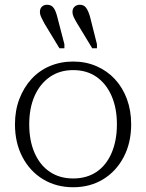

<svg xmlns="http://www.w3.org/2000/svg" viewBox="-20 -778 616 808"><path d="M359 -707 388 -592V-575H368L305 -679Q297 -692 291 -704.5Q285 -717 285 -728Q285 -742 294 -750Q303 -758 316 -758Q333 -758 342.5 -745Q352 -732 359 -707ZM221 -707 251 -592V-575H230L167 -679Q160 -692 154 -704.5Q148 -717 148 -728Q148 -742 156.5 -750Q165 -758 178 -758Q196 -758 205.5 -745Q215 -732 221 -707ZM532 -255Q532 -177 500.5 -117Q469 -57 414 -23.5Q359 10 288 10Q217 10 161.5 -23.5Q106 -57 74.5 -117Q43 -177 43 -255Q43 -313 61.5 -361.5Q80 -410 112.5 -445.5Q145 -481 190 -500Q235 -519 288 -519Q341 -519 386 -499.5Q431 -480 463.5 -445Q496 -410 514 -361.5Q532 -313 532 -255ZM103 -255Q103 -186 125.5 -134.5Q148 -83 189.5 -55Q231 -27 288 -27Q345 -27 386 -54.5Q427 -82 449.5 -134Q472 -186 472 -255Q472 -323 449.5 -374.5Q427 -426 386 -454.5Q345 -483 288 -483Q231 -483 189.5 -454Q148 -425 125.5 -374Q103 -323 103 -255Z"/></svg>

Font: Roboto Serif 36pt ExtraLight
Style: Regular
Weight: 250
Designer: Greg Gazdowicz
Foundry: Commercial Type
Version: Version 1.008